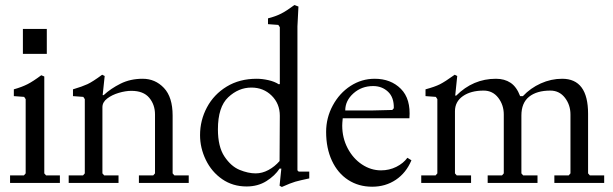

<svg xmlns="http://www.w3.org/2000/svg" viewBox="-20 -727 2436 763"><path d="M166 -513H71V-612H166ZM20 0V-30H75L82 -38V-333L76 -342L35 -345V-372Q67 -381 89.5 -392.5Q112 -404 144 -428L156 -423V-38L163 -30H218V0Z M253 0V-30H310L317 -38V-333L311 -342L270 -345V-372Q307 -383 327.5 -392.5Q348 -402 386 -430L396 -425L388 -349H392Q420 -375 459 -394.5Q498 -414 547 -414Q597 -414 631.5 -377.5Q666 -341 666 -268V-38L673 -30H730V0H532V-30H589L596 -38V-272Q596 -311 573 -338.5Q550 -366 502 -366Q479 -366 452 -358Q425 -350 406 -335.5Q387 -321 387 -301V-38L394 -30H451V0Z M1162 -622V-50L1167 -45H1209V-18Q1171 -10 1153.5 -5Q1136 0 1100 16L1091 11L1098 -57H1091Q1073 -29 1039 -7.5Q1005 14 960 14Q905 14 863 -15Q821 -44 798 -91.5Q775 -139 775 -190Q775 -249 802.5 -300.5Q830 -352 881 -383Q932 -414 1000 -414Q1022 -414 1046.5 -408.5Q1071 -403 1088 -392L1092 -393V-619L1086 -628L1045 -631V-654Q1076 -662 1097.5 -673Q1119 -684 1150 -707L1166 -701ZM1091 -87 1092 -267Q1092 -315 1059.5 -347Q1027 -379 979 -379Q928 -379 887 -340.5Q846 -302 846 -213Q846 -144 872 -105Q898 -66 932 -52Q966 -38 996 -38Q1022 -38 1047 -51.5Q1072 -65 1091 -87Z M1276 -203Q1276 -259 1302.5 -308Q1329 -357 1373 -385.5Q1417 -414 1469 -414Q1533 -414 1573 -374Q1613 -334 1607 -257H1342Q1340 -237 1340 -228Q1340 -179 1361.5 -138Q1383 -97 1418.5 -73.5Q1454 -50 1494 -50Q1527 -50 1555 -64Q1583 -78 1599 -100L1615 -90Q1594 -40 1553 -12.5Q1512 15 1459 15Q1405 15 1363.5 -12Q1322 -39 1299 -88.5Q1276 -138 1276 -203ZM1458 -288 1539 -290 1545 -297Q1546 -340 1522 -362.5Q1498 -385 1463 -385Q1417 -385 1384.5 -356Q1352 -327 1352 -288Z M1654 0V-30H1711L1718 -38V-333L1712 -342L1671 -345V-372Q1708 -382 1728 -392Q1748 -402 1787 -430L1797 -425L1789 -347H1793Q1860 -414 1951 -414Q1985 -414 2009 -398Q2033 -382 2047 -345H2058Q2088 -377 2129 -395.5Q2170 -414 2214 -414Q2317 -414 2317 -275V-38L2324 -30H2381V0H2183V-30H2240L2247 -38V-272Q2247 -310 2225 -338.5Q2203 -367 2167 -367Q2113 -367 2082.5 -342.5Q2052 -318 2052 -268V-38L2059 -30H2116V0H1918V-30H1975L1982 -38V-272Q1982 -310 1960 -338.5Q1938 -367 1902 -367Q1851 -367 1819.5 -345Q1788 -323 1788 -285V-38L1795 -30H1852V0Z"/></svg>

Font: EB Squaramond
Style: Regular
Weight: 400
Designer: Jake Brussel Faria
Foundry: Jake Brussel Faria
Version: Version 0.002